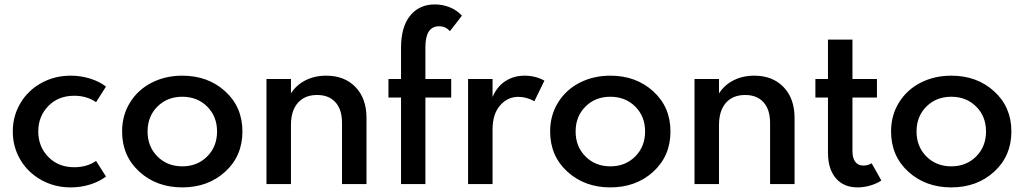

<svg xmlns="http://www.w3.org/2000/svg" viewBox="-20 -815 4534 850"><path d="M293 -480Q338.4 -480 379.9 -466.8Q421.4 -453.6 449.2 -431.6L405.3 -362.8Q363.8 -391.1 308.6 -391.1Q238.3 -391.1 193.8 -345.5Q149.4 -299.8 149.4 -232.9Q149.4 -166 193.8 -120.4Q238.3 -74.7 308.6 -74.7Q364.7 -74.7 405.3 -102.5L449.2 -33.7Q421.4 -11.7 379.9 1.5Q338.4 14.6 293 14.6Q221.7 14.6 162.6 -18.3Q103.5 -51.3 70.1 -107.9Q36.6 -164.6 36.6 -232.9Q36.6 -301.3 70.1 -357.9Q103.5 -414.6 162.6 -447.3Q221.7 -480 293 -480Z M520.5 -232.9Q520.5 -304.7 555.7 -361.3Q590.8 -418 651.6 -449Q712.4 -480 787.1 -480Q900.9 -480 977.1 -410.6Q1053.2 -341.3 1053.2 -232.9Q1053.2 -124.5 977.1 -54.9Q900.9 14.6 787.1 14.6Q673.3 14.6 596.9 -54.9Q520.5 -124.5 520.5 -232.9ZM677 -343.3Q633.3 -299.8 633.3 -232.9Q633.3 -166 677 -122.3Q720.7 -78.6 787.1 -78.6Q853.5 -78.6 897.2 -122.3Q940.9 -166 940.9 -232.9Q940.9 -299.8 897.2 -343.3Q853.5 -386.7 787.1 -386.7Q720.7 -386.7 677 -343.3Z M1159.7 0V-465.3H1268.1V-401.4Q1291.5 -438.5 1332 -459.2Q1372.6 -480 1424.3 -480Q1505.4 -480 1554 -429.4Q1602.5 -378.9 1602.5 -293V0H1494.1V-271Q1494.1 -330.1 1465.1 -362.3Q1436 -394.5 1383.8 -394.5Q1329.1 -394.5 1298.6 -359.6Q1268.1 -324.7 1268.1 -261.7V0Z M1699.7 -383.3V-465.3H1755.4V-603Q1755.4 -696.3 1795.9 -745.8Q1836.4 -795.4 1904.8 -795.4Q1939.9 -795.4 1971.7 -782.5Q2003.4 -769.5 2024.9 -745.6L1971.7 -676.8Q1953.1 -698.7 1923.8 -698.7Q1863.3 -698.7 1863.3 -606.4V-465.3H1977.5V-383.3H1863.3V0H1755.4V-383.3Z M2052.2 0V-465.3H2160.6V-385.7Q2181.2 -433.1 2218.3 -456.5Q2255.4 -480 2302.2 -480Q2350.6 -480 2390.1 -458L2345.7 -366.7Q2311.5 -386.2 2274.4 -386.2Q2226.6 -386.2 2193.6 -347.9Q2160.6 -309.6 2160.6 -242.2V0Z M2415.5 -232.9Q2415.5 -304.7 2450.7 -361.3Q2485.8 -418 2546.6 -449Q2607.4 -480 2682.1 -480Q2795.9 -480 2872.1 -410.6Q2948.2 -341.3 2948.2 -232.9Q2948.2 -124.5 2872.1 -54.9Q2795.9 14.6 2682.1 14.6Q2568.4 14.6 2491.9 -54.9Q2415.5 -124.5 2415.5 -232.9ZM2572 -343.3Q2528.3 -299.8 2528.3 -232.9Q2528.3 -166 2572 -122.3Q2615.7 -78.6 2682.1 -78.6Q2748.5 -78.6 2792.2 -122.3Q2835.9 -166 2835.9 -232.9Q2835.9 -299.8 2792.2 -343.3Q2748.5 -386.7 2682.1 -386.7Q2615.7 -386.7 2572 -343.3Z M3054.7 0V-465.3H3163.1V-401.4Q3186.5 -438.5 3227.1 -459.2Q3267.6 -480 3319.3 -480Q3400.4 -480 3449 -429.4Q3497.6 -378.9 3497.6 -293V0H3389.2V-271Q3389.2 -330.1 3360.1 -362.3Q3331.1 -394.5 3278.8 -394.5Q3224.1 -394.5 3193.6 -359.6Q3163.1 -324.7 3163.1 -261.7V0Z M3589.8 -383.3V-465.3H3645.5V-639.6H3753.9V-465.3H3862.3V-383.3H3753.9V-146.5Q3753.9 -115.2 3766.4 -98.6Q3778.8 -82 3802.2 -82Q3822.8 -82 3838.9 -92.3L3881.8 -16.1Q3862.3 -2.4 3833.5 6.1Q3804.7 14.6 3776.9 14.6Q3714.8 14.6 3680.2 -26.1Q3645.5 -66.9 3645.5 -139.2V-383.3Z M3924.8 -232.9Q3924.8 -304.7 3960 -361.3Q3995.1 -418 4055.9 -449Q4116.7 -480 4191.4 -480Q4305.2 -480 4381.3 -410.6Q4457.5 -341.3 4457.5 -232.9Q4457.5 -124.5 4381.3 -54.9Q4305.2 14.6 4191.4 14.6Q4077.6 14.6 4001.2 -54.9Q3924.8 -124.5 3924.8 -232.9ZM4081.3 -343.3Q4037.6 -299.8 4037.6 -232.9Q4037.6 -166 4081.3 -122.3Q4125 -78.6 4191.4 -78.6Q4257.8 -78.6 4301.5 -122.3Q4345.2 -166 4345.2 -232.9Q4345.2 -299.8 4301.5 -343.3Q4257.8 -386.7 4191.4 -386.7Q4125 -386.7 4081.3 -343.3Z"/></svg>

Font: Spartan MB SemBd
Style: Regular
Weight: 600
Designer: Matt Bailey, Mirko Velimirovic
Foundry: Matt Bailey
Version: Version 1.005